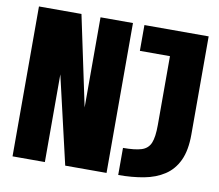

<svg xmlns="http://www.w3.org/2000/svg" viewBox="-77 -792 1005 883"><g transform="rotate(10 425.0 -350.0)"><path d="M35.5 0V-700H234L323 -279V-700H474.5V0H281.5L186.5 -409.5V0ZM529 0V-126.5Q584.5 -126.5 614.8 -136Q645 -145.5 656.8 -173.5Q668.5 -201.5 668.5 -258V-579.5H528V-700H828V-242Q828 -167.5 805.8 -120.2Q783.5 -73 743.2 -46.8Q703 -20.5 648.2 -10.2Q593.5 0 529 0Z"/></g></svg>

Font: Trispace
Style: Bold
Weight: 700
Designer: Tyler Finck
Foundry: Etcetera Type Company
Version: Version 1.210; ttfautohint (v1.8.3)